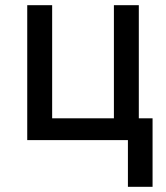

<svg xmlns="http://www.w3.org/2000/svg" viewBox="-20 -540 640 740"><path d="M568 180H473V0H85V-520H181V-84H419V-520H515V-84H568Z"/></svg>

Font: Iosevka Aile Medium
Style: Regular
Weight: 500
Designer: Belleve Invis
Foundry: Belleve Invis
Version: Version 27.3.5; ttfautohint (v1.8.4)